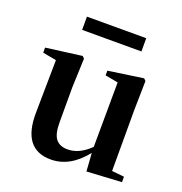

<svg xmlns="http://www.w3.org/2000/svg" viewBox="-135 -862 943 995"><g transform="rotate(20 336.0 -364.0)"><path d="M503 -744V-671H176V-744ZM572 -37 640 -30V0L448 11L441 -89Q358 16 252 16Q95 16 98 -187L102 -477L27 -491V-519L225 -545L236 -534L230 -374V-180Q230 -116 251.5 -89.5Q273 -63 316 -63Q381 -63 440 -122L442 -478L371 -491V-517L564 -545L575 -534L572 -374Z"/></g></svg>

Font: Swei Spring CJKtc
Style: Bold
Weight: 700
Version: Version 1.021